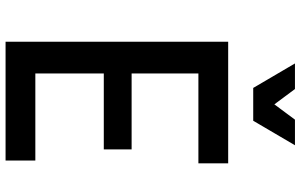

<svg xmlns="http://www.w3.org/2000/svg" viewBox="-215 -865 1080 690"><g transform="rotate(90 325.0 -520.0)"><path d="M130 0V-800H567V-693H244V-453H517V-353H244V-107H557V0ZM502 -1040 414 -890H296L208 -1040H300L384 -927H326L410 -1040Z"/></g></svg>

Font: Martian Mono SemiCondensed
Style: Regular
Weight: 400
Width: 4
Designer: Roman Shamin
Foundry: Evil Martians
Version: Version 1.000